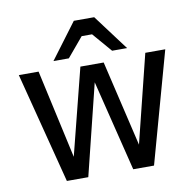

<svg xmlns="http://www.w3.org/2000/svg" viewBox="-82 -825 927 909"><g transform="rotate(-10 382.0 -370.5)"><path d="M378 -437 486 0H586L734 -533H638L533 -110L436 -522H324L219 -107L125 -533H30L167 0H270ZM355 -663H405L485 -570H557L429 -741H331L203 -570H277Z"/></g></svg>

Font: Sawarabi Gothic
Style: Regular
Weight: 400
Designer: mshio (mshio@users.sourceforge.jp)
Version: Version 20141215